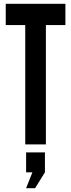

<svg xmlns="http://www.w3.org/2000/svg" viewBox="-20 -755 372 1004"><path d="M112 0V-624H10V-735H322V-624H220V0ZM116.5 229 149.5 146H116.5V42H215V146L163.5 229Z"/></svg>

Font: League Gothic
Style: Regular
Weight: 400
Designer: The League of Moveable Type
Version: Version 2.001